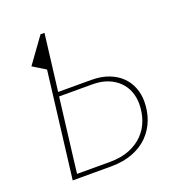

<svg xmlns="http://www.w3.org/2000/svg" viewBox="-128 -806 836 910"><g transform="rotate(-20 289.5 -351.5)"><path d="M162.5 -417.5H328.5Q379 -417.5 417 -403Q455 -388.5 480.2 -363.8Q505.5 -339 518.2 -306Q531 -273 531 -236.5Q531 -187.5 514.8 -144.5Q498.5 -101.5 466.8 -69.2Q435 -37 387.5 -18.5Q340 0 277.5 0H84L149.5 -535.5L85 -575L177.5 -703H197.5ZM159.5 -396 122 -89.5 114 -22H280Q336.5 -22 378.8 -39Q421 -56 449 -85Q477 -114 490.8 -152.5Q504.5 -191 504.5 -234.5Q504.5 -266.5 493.5 -295.8Q482.5 -325 460.2 -347.2Q438 -369.5 404.8 -382.8Q371.5 -396 326.5 -396Z"/></g></svg>

Font: Lato Thin
Style: Italic
Weight: 200
Italic angle: -7°
Designer: Lukasz Dziedzic
Foundry: tyPoland Lukasz Dziedzic
Version: Version 2.007; 2014-02-27